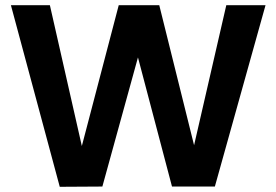

<svg xmlns="http://www.w3.org/2000/svg" viewBox="-20 -718 1064 739"><path d="M22 -698H172L295 -156L437 -698H593L727 -159L851 -698H1002L807 0H642L511 -497L374 0L210 1Z"/></svg>

Font: SVN-Poppins SemiBold
Style: Regular
Weight: 600
Designer: Ninad Kale (Devanagari), Jonny Pinhorn (Latin)
Foundry: Indian Type Foundry
Version: Version 3.002 2017